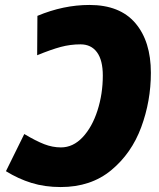

<svg xmlns="http://www.w3.org/2000/svg" viewBox="-20 -744 643 775"><path d="M589 -450Q589 -336 550 -230.5Q511 -125 429 -57Q347 11 225 11Q161 11 107.5 -5.5Q54 -22 4 -53L78 -203Q125 -175 158.5 -162Q192 -149 226 -149Q275 -149 313.5 -190Q352 -231 373.5 -298Q395 -365 395 -439Q395 -501 371.5 -533Q348 -565 305 -565Q264 -565 225 -554.5Q186 -544 130 -521L131 -680Q236 -724 341 -724Q464 -724 526.5 -650.5Q589 -577 589 -450Z"/></svg>

Font: Noto Sans Display Black
Style: Italic
Weight: 900
Italic angle: -12°
Designer: Monotype Design team
Foundry: Monotype Imaging Inc.
Version: Version 1.000